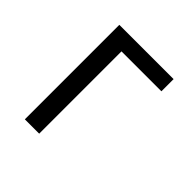

<svg xmlns="http://www.w3.org/2000/svg" viewBox="-181 -850 1003 1003"><g transform="rotate(45 320.0 -349.0)"><path d="M144 -698H545V-608H250V0H144Z"/></g></svg>

Font: Writer Medium
Style: Regular
Weight: 500
Monospace: yes
Designer: Mike Abbink, Paul van der Laan, Pieter van Rosmalen
Foundry: Bold Monday
Version: Version 2.001 2020